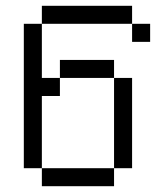

<svg xmlns="http://www.w3.org/2000/svg" viewBox="-20 -645 540 665"><path d="M500 -500V-562.5H437.5V-500ZM125 -62.5V0H375V-62.5ZM125 -62.5Q125 -62.5 125 -312.5H187.5V-375H125V-562.5H62.5Q62.5 -562.5 62.5 -62.5ZM375 -62.5H437.5V-375H375ZM187.5 -375H375V-437.5H187.5ZM125 -562.5H437.5V-625H125Z"/></svg>

Font: CalcUnifontExMono
Style: Regular
Weight: 500
Version: Version 15.0.06